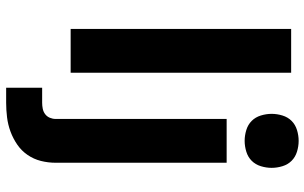

<svg xmlns="http://www.w3.org/2000/svg" viewBox="-208 -592 1015 640"><g transform="rotate(90 300.0 -272.5)"><path d="M77 0V-735H223V0ZM273 215V95H323Q333 95 343 93Q353 91 361 85Q369 79 373 69.5Q377 60 377 50V-520H523V50Q523 75 517 99Q511 123 497 143.5Q483 164 462.5 178Q442 192 419 200.5Q396 209 371.5 212Q347 215 323 215ZM450 -580Q432 -580 414 -585.5Q396 -591 383.5 -603.5Q371 -616 365.5 -634Q360 -652 360 -670Q360 -688 365.5 -706Q371 -724 383.5 -736.5Q396 -749 414 -754.5Q432 -760 450 -760Q468 -760 486 -754.5Q504 -749 516.5 -736.5Q529 -724 534.5 -706Q540 -688 540 -670Q540 -652 534.5 -634Q529 -616 516.5 -603.5Q504 -591 486 -585.5Q468 -580 450 -580Z"/></g></svg>

Font: Iosevka Aile Heavy
Style: Regular
Weight: 900
Designer: Belleve Invis
Foundry: Belleve Invis
Version: Version 31.1.0; ttfautohint (v1.8.4)